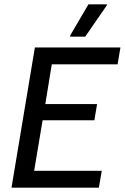

<svg xmlns="http://www.w3.org/2000/svg" viewBox="-20 -870 578 890"><path d="M33.3 0 141.7 -650H538.3L525 -571.7H220L190 -387.5H430L417.5 -312.5H177.5L138.3 -78.3H451.7L438.3 0ZM305 -700V-705L390 -850H475V-845L375 -700Z"/></svg>

Font: Familjen Grotesk GF
Style: Italic
Weight: 400
Designer: Anders Wikstroem, Jonas Baeckman, Matilda Gysing, Kristian Moeller
Foundry: Familjen STHML AB
Version: Version 2.000; Beta; Release 4; Build 6